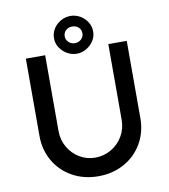

<svg xmlns="http://www.w3.org/2000/svg" viewBox="-95 -971 931 1057"><g transform="rotate(-10 370.0 -442.0)"><path d="M88 -269V-701H196V-278Q196 -228 219.5 -187Q243 -146 283 -122Q323 -98 370 -98Q419 -98 460 -122Q501 -146 525 -187Q549 -228 549 -278V-701H652V-269Q652 -191 615.5 -128Q579 -65 514.5 -29.5Q450 6 370 6Q290 6 225.5 -29.5Q161 -65 124.5 -128Q88 -191 88 -269ZM260 -784.4Q260 -813 275 -837Q290 -861 315.5 -875.5Q341 -890 369.5 -890Q398 -890 423 -876Q448 -862 463.5 -837.5Q479 -813 479 -783.9Q479 -756 463.5 -732Q448 -708 423 -693.5Q398 -679 369.5 -679Q341 -679 316 -693.5Q291 -708 275.5 -731.9Q260 -755.7 260 -784.4ZM419 -783.8Q419 -806 404.5 -818.5Q390 -831 369 -831Q348 -831 334 -817.9Q320 -804.8 320 -784Q320 -765 334.6 -751.5Q349.1 -738 369.2 -738Q390 -738 404.5 -751.5Q419 -765 419 -783.8Z"/></g></svg>

Font: Easer Grotesk Variable
Style: Regular
Weight: 400
Designer: Boardeaser, Bonnie Shaver-Troup, Thomas Jockin
Foundry: Lexend
Version: Version 1.001;Glyphs 3.1.2 (3151)